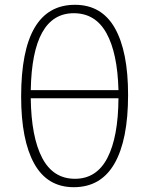

<svg xmlns="http://www.w3.org/2000/svg" viewBox="-20 -769 621 799"><path d="M287 10Q177 10 122.5 -88Q68 -186 68 -367Q68 -749 292 -749Q403 -749 458 -652Q513 -555 513 -374Q513 -187 456.5 -88.5Q400 10 287 10ZM287 -714Q114 -714 108 -394H473Q469 -548 423 -631Q377 -714 287 -714ZM292 -25Q382 -25 427 -112Q472 -199 473 -360H108Q110 -199 155.5 -112Q201 -25 292 -25Z"/></svg>

Font: Cantarell Light
Style: Regular
Weight: 300
Designer: Dave Crossland, Nikolaus Waxweiler, Florian Fecher, Jacques Le Bailly, Eben Sorkin, Alexei Vanyashin, Alexios Zavras, Em
Version: Version 0.303